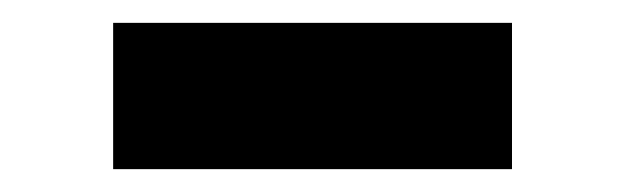

<svg xmlns="http://www.w3.org/2000/svg" viewBox="-20 -376 547 168"><path d="M79 -228V-356H428V-228Z"/></svg>

Font: REM Medium SemiBold
Style: Regular
Weight: 600
Version: Version 1.005;gftools[0.9.28]